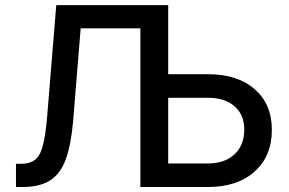

<svg xmlns="http://www.w3.org/2000/svg" viewBox="-20 -748 1155 768"><path d="M43.9 0V-92.8H63.5Q98.6 -92.8 119.4 -108.2Q140.1 -123.5 151.1 -164.3Q162.1 -205.1 168.5 -280.8L205.1 -727.5H652.8V-451.2H811.5Q929.7 -451.2 998.5 -391.4Q1067.4 -331.5 1067.4 -229Q1067.4 -123.5 998.5 -61.8Q929.7 0 811.5 0H541.5V-634.8H302.7L272.5 -263.2Q264.2 -169.4 243.2 -111.3Q222.2 -53.2 180.7 -26.6Q139.2 0 70.3 0ZM652.8 -356.9V-94.2H811.5Q878.9 -94.2 918 -130.6Q957 -167 957 -230.5Q957 -289.1 918 -323Q878.9 -356.9 811.5 -356.9Z"/></svg>

Font: Inter Medium
Style: Regular
Weight: 500
Designer: Rasmus Andersson
Foundry: rsms
Version: Version 4.001;git-9221beed3